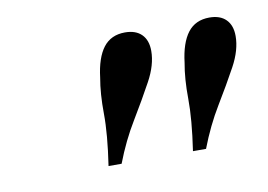

<svg xmlns="http://www.w3.org/2000/svg" viewBox="-39 -643 456 327"><g transform="rotate(-10 188.5 -479.5)"><path d="M125.8 -369.4Q133.9 -423.4 133.5 -458.5Q133.1 -493.5 137.9 -520.2Q141.9 -554 155.2 -571.4Q168.5 -588.7 192.7 -588.7Q211.3 -588.7 221.4 -578.6Q231.5 -568.5 231.5 -550Q231.5 -525.8 216.5 -498.4Q201.6 -471 182.3 -439.1Q162.9 -407.3 148.4 -369.4ZM271.8 -369.4Q279.8 -423.4 279.4 -458.5Q279 -493.5 283.9 -520.2Q287.9 -554 301.2 -571.4Q314.5 -588.7 338.7 -588.7Q357.3 -588.7 367.3 -578.6Q377.4 -568.5 377.4 -550Q377.4 -525.8 362.5 -498.4Q347.6 -471 328.2 -439.1Q308.9 -407.3 294.4 -369.4Z"/></g></svg>

Font: Playfair 5pt SemiExpanded Light Light
Style: Italic
Weight: 300
Italic angle: -15.6°
Version: Version 2.203